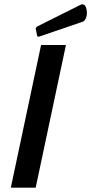

<svg xmlns="http://www.w3.org/2000/svg" viewBox="-20 -868 422 888"><path d="M170 -660H285L145 0H30ZM152 -701 145 -737 149 -744 351 -845Q357 -848 361 -848Q372 -848 377 -835.5Q382 -823 382 -809Q382 -795 376.5 -782.5Q371 -770 361 -767L159 -698Z"/></svg>

Font: Quattrocento Sans
Style: Bold Italic
Weight: 700
Designer: Pablo Impallari
Foundry: Pablo Impallari, Igino Marini, Brenda Gallo
Version: Version 2.000